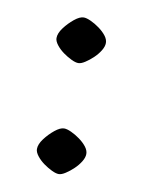

<svg xmlns="http://www.w3.org/2000/svg" viewBox="-56 -423 354 477"><g transform="rotate(10 121.5 -185.0)"><path d="M124 12Q117 12 106.5 7Q96 2 85.5 -5.5Q75 -13 67.5 -22.5Q60 -32 60 -40Q60 -52 70.5 -66Q81 -80 94.5 -91Q108 -102 118 -102Q125 -102 136 -97Q147 -92 158 -84Q169 -76 176 -67Q183 -58 183 -49Q183 -40 176.5 -29.5Q170 -19 160.5 -10Q151 -1 141 5.5Q131 12 124 12ZM124 -268Q117 -268 106.5 -273Q96 -278 85.5 -285.5Q75 -293 67.5 -302.5Q60 -312 60 -320Q60 -332 70.5 -346Q81 -360 94.5 -371Q108 -382 118 -382Q125 -382 136 -377Q147 -372 158 -364Q169 -356 176 -347Q183 -338 183 -329Q183 -320 176.5 -309.5Q170 -299 160.5 -290Q151 -281 141 -274.5Q131 -268 124 -268Z"/></g></svg>

Font: Ancizar Serif Light
Style: Regular
Weight: 400
Version: Version 8.100